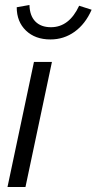

<svg xmlns="http://www.w3.org/2000/svg" viewBox="-20 -749 387 769"><path d="M10 0 116 -501H188L82 0ZM182 -591Q121 -591 84 -626.5Q47 -662 47 -720L98 -729Q99 -686 121.5 -663Q144 -640 184 -640Q257 -640 297 -726L347 -710Q322 -653 279 -622Q236 -591 182 -591Z"/></svg>

Font: Red Hat Display
Style: Italic
Weight: 400
Italic angle: -12°
Designer: Pentagram, MCKL
Foundry: Pentagram, MCKL
Version: Version 1.023; ttfautohint (v1.8.3)